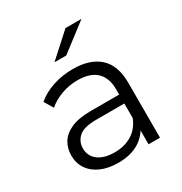

<svg xmlns="http://www.w3.org/2000/svg" viewBox="-172 -857 934 987"><g transform="rotate(-30 295.0 -363.0)"><path d="M428 0V-116L425 -135V-329Q425 -396 387.5 -432Q350 -468 276 -468Q225 -468 179 -451Q133 -434 101 -406L69 -459Q109 -493 165 -511.5Q221 -530 283 -530Q385 -530 440.5 -479.5Q496 -429 496 -326V0ZM247 5Q188 5 144.5 -14.5Q101 -34 78 -68.5Q55 -103 55 -148Q55 -189 74.5 -222.5Q94 -256 138.5 -276.5Q183 -297 258 -297H439V-244H260Q184 -244 154.5 -217Q125 -190 125 -150Q125 -105 160 -78Q195 -51 258 -51Q318 -51 361.5 -78.5Q405 -106 425 -158L441 -109Q421 -57 371.5 -26Q322 5 247 5ZM220 -607 357 -731H452L290 -607Z"/></g></svg>

Font: Montserrat Thin
Style: Regular
Weight: 400
Version: Version 9.000